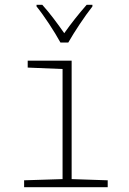

<svg xmlns="http://www.w3.org/2000/svg" viewBox="-20 -784 540 804"><path d="M233 -606H266C291 -650 334 -715 367 -757V-764H343C308 -724 278 -686 249 -645C222 -684 187 -731 157 -764H133V-757C164 -719 208 -652 233 -606ZM81 0H431V-29L280 -34V-530H96V-501L242 -495V-34L81 -29Z"/></svg>

Font: Noto Sans Mono ExtraCondensed ExtraLight
Style: Regular
Weight: 200
Width: 2
Designer: Monotype Design Team
Foundry: Monotype Imaging Inc.
Version: Version 2.014